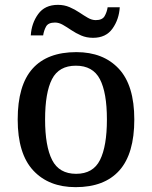

<svg xmlns="http://www.w3.org/2000/svg" viewBox="-20 -762 627 792"><path d="M292 10Q181 10 117 -59Q53 -128 53 -269Q53 -410 114 -478.5Q175 -547 295 -547Q406 -547 470 -478.5Q534 -410 534 -269Q534 -128 472.5 -59Q411 10 292 10ZM294 -45Q364 -45 392.5 -102Q421 -159 421 -269Q421 -380 392 -435.5Q363 -491 293 -491Q223 -491 194.5 -435.5Q166 -380 166 -269Q166 -159 195 -102Q224 -45 294 -45ZM364 -606Q337 -606 315 -615.5Q293 -625 274.5 -637.5Q256 -650 239.5 -659.5Q223 -669 207 -669Q179 -669 170 -652.5Q161 -636 158 -616H107Q110 -666 137.5 -704Q165 -742 219 -742Q245 -742 267 -732.5Q289 -723 307.5 -710.5Q326 -698 342.5 -688.5Q359 -679 375 -679Q402 -679 411.5 -695.5Q421 -712 424 -732H474Q471 -682 444 -644Q417 -606 364 -606Z"/></svg>

Font: Noto Serif Hentaigana Medium
Style: Regular
Weight: 500
Designer: Kazuhiro Yamada
Foundry: nipponia
Version: Version 1.000; ttfautohint (v1.8.4.7-5d5b)